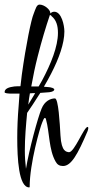

<svg xmlns="http://www.w3.org/2000/svg" viewBox="-23 -773 404 835"><path d="M104 42C105 42 106 41 106 40C106 -63 152 -221 160 -239C165 -251 168 -260 172 -260C175 -260 176 -258 177 -254C193 -196 189 -122 219 -70C226 -57 236 -51 251 -51C287 -51 315 -102 358 -203C360 -209 361 -213 361 -216C361 -219 360 -221 358 -221C342 -221 301 -111 277 -111C267 -113 244 -111 240 -184C237 -238 231 -345 216 -345C196 -345 171 -333 158 -301C142 -264 103 -120 90 -39C87 -63 85 -90 85 -119C85 -174 90 -229 95 -282C111 -305 128 -331 147 -361C149 -364 151 -366 152 -369C167 -370 181 -371 192 -372C206 -374 213 -378 213 -384C213 -388 204 -394 179 -395C176 -395 173 -395 168 -396C179 -415 190 -434 200 -454C233 -518 257 -584 257 -636C257 -662 245 -722 213 -722C206 -722 200 -719 196 -714V-716C196 -731 170 -753 149 -753C136 -753 132 -735 123 -712C113 -689 90 -579 72 -449C70 -432 68 -415 66 -398C58 -398 49 -398 39 -397C16 -394 -3 -388 -3 -372C-3 -367 16 -366 19 -366C32 -366 47 -366 62 -366C61 -348 59 -330 58 -311C54 -264 52 -218 52 -173C52 -85 58 42 104 42ZM113 -397C121 -442 130 -485 141 -528C158 -595 176 -655 194 -708C197 -707 200 -706 201 -703C222 -686 229 -661 229 -630C229 -571 199 -496 160 -423C155 -414 150 -405 145 -397ZM100 -318C102 -335 104 -351 107 -367C115 -368 123 -368 130 -368C120 -351 110 -334 100 -318Z"/></svg>

Font: Comforter
Style: Regular
Weight: 400
Designer: Robert E. Leuschke
Foundry: Robert E. Leuschke
Version: Version 1.013; ttfautohint (v1.8.3)